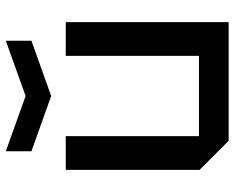

<svg xmlns="http://www.w3.org/2000/svg" viewBox="-93 -713 806 660"><g transform="rotate(-90 310.0 -383.0)"><path d="M564 -560V0H156L56 -100V-560H172V-102H448V-560ZM500 -766V-678L310 -610L120 -678V-766L310 -698Z"/></g></svg>

Font: Tektur Medium
Style: Regular
Weight: 500
Designer: Adam Jagosz
Foundry: Adam Jagosz
Version: Version 1.005;gftools[0.9.30]